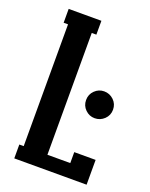

<svg xmlns="http://www.w3.org/2000/svg" viewBox="-130 -750 643 821"><g transform="rotate(20 191.0 -340.0)"><path d="M367.2 0H38.1V-63H58.1V-617.2H38.1V-680.2H187V-617.2H166V-63H270V-112.8H367.2ZM301.8 -278.8Q277.3 -278.8 259.3 -296.4Q241.2 -314 241.2 -339.8Q241.2 -365.7 259.3 -383.3Q277.3 -400.9 301.8 -400.9Q327.1 -400.9 345.5 -383.3Q363.8 -365.7 363.8 -339.8Q363.8 -314 345.5 -296.4Q327.1 -278.8 301.8 -278.8Z"/></g></svg>

Font: Margherita Bold
Style: Regular
Weight: 700
Designer: James Puckett
Foundry: Dunwich Type Founders
Version: Version 1.008;hotconv 1.0.109;makeotfexe 2.5.65596